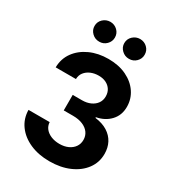

<svg xmlns="http://www.w3.org/2000/svg" viewBox="-222 -1074 1104 1213"><g transform="rotate(30 330.0 -468.0)"><path d="M327.7 9.8Q248 9.8 186.1 -17.5Q124.1 -44.8 88.5 -93.5Q52.9 -142.1 52 -205.7H206.4Q207.6 -179 223.7 -159Q239.8 -139.1 267.1 -128Q294.3 -117 328.1 -117Q363.3 -117 390.3 -129.4Q417.3 -141.8 432.5 -163.7Q447.7 -185.5 447.7 -214.3Q447.7 -243.9 431.6 -266.4Q415.5 -288.8 385.7 -301.4Q355.9 -314.1 314.5 -314.1H246.5V-427.3H314.5Q349.2 -427.3 375.8 -439.5Q402.3 -451.6 417.4 -473Q432.4 -494.4 432.4 -522.9Q432.4 -550.6 419.5 -571.2Q406.6 -591.8 383.5 -603.4Q360.4 -615 329.3 -615Q297.9 -615 271.8 -603.9Q245.8 -592.7 230.2 -572.4Q214.6 -552.1 214.1 -524.2H66.4Q67.2 -587.2 101.9 -635.2Q136.6 -683.1 196 -710.2Q255.4 -737.3 330.1 -737.3Q405.4 -737.3 461.9 -710.1Q518.5 -682.8 549.8 -636.3Q581.1 -589.8 581.1 -532.4Q581.1 -471.3 542.9 -430.5Q504.8 -389.7 443.8 -378.5V-373.2Q497.3 -366.5 533.7 -343.6Q570.1 -320.7 588.8 -285.1Q607.4 -249.5 607.4 -204.3Q607.4 -142.3 571.5 -93.8Q535.5 -45.3 472.5 -17.8Q409.5 9.8 327.7 9.8ZM222.9 -802Q191.9 -801.8 169.9 -823.2Q147.9 -844.6 148 -873.8Q147.9 -904.4 169.9 -925.2Q191.9 -946 222.9 -946.3Q253.4 -946 275 -925.2Q296.5 -904.4 296.5 -873.8Q296.5 -844.6 275 -823.2Q253.4 -801.8 222.9 -802ZM439.8 -802Q409.2 -801.8 387.1 -823.2Q365 -844.6 365 -873.8Q365 -904.4 387.1 -925.2Q409.2 -946 439.8 -946.3Q470.7 -946 492.2 -925.2Q513.7 -904.4 513.5 -873.8Q513.7 -844.6 492.2 -823.2Q470.7 -801.8 439.8 -802Z"/></g></svg>

Font: Inter
Style: Regular
Weight: 400
Designer: Rasmus Andersson
Foundry: rsms
Version: Version 4.000;git-8c9346024